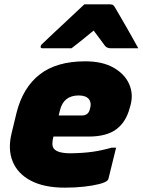

<svg xmlns="http://www.w3.org/2000/svg" viewBox="-20 -846 656 883"><path d="M372 -564Q450 -564 501 -535.5Q552 -507 573 -461.5Q594 -416 581 -365L577 -351Q560 -285 515 -251.5Q470 -218 388 -218H226L225 -215Q221 -199 221 -185Q221 -171 228 -162Q245 -141 305 -141Q364 -142 406 -148Q448 -154 494 -167H514Q505 -132 496.5 -96Q488 -60 479 -25Q478 -20 474 -16Q465 -7 436 0.5Q407 8 366 12.5Q325 17 278 17Q183 17 122 -15Q61 -47 38 -104Q15 -161 34 -236L56 -327Q85 -443 162.5 -503.5Q240 -564 372 -564ZM342 -407Q273 -407 256 -340L250 -315H357Q371 -315 380.5 -322Q390 -329 394 -346Q402 -374 388 -391Q374 -407 342 -407ZM368 -826H485Q496 -826 500.5 -822.5Q505 -819 511 -808Q517 -798 529.5 -776.5Q542 -755 557.5 -728Q573 -701 588.5 -673.5Q604 -646 616 -624H490Q472 -624 463 -635Q457 -643 445 -659.5Q433 -676 411 -705H410Q376 -677 352.5 -658Q329 -639 309 -624H176Q165 -624 167 -633Q168 -638 172 -642Q176 -646 192 -661Q206 -675 230.5 -697.5Q255 -720 281.5 -745Q308 -770 331.5 -792Q355 -814 368 -826Z"/></svg>

Font: Recursive Sn Lnr St Blk
Style: Italic
Weight: 900
Italic angle: -15°
Version: Version 1.079;hotconv 1.0.112;makeotfexe 2.5.65598; ttfautoh